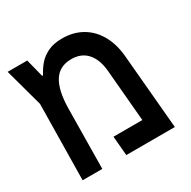

<svg xmlns="http://www.w3.org/2000/svg" viewBox="-141 -751 882 887"><g transform="rotate(-30 300.0 -307.5)"><path d="M511 -397 546 0H287L278 -103H432L408 -379Q402.5 -441.5 372 -476.2Q341.5 -511 288 -511Q224.5 -511 194.5 -463.2Q164.5 -415.5 163 -321L159 0H54L60 -404L4.5 -607H109L133 -512L137.5 -510.5Q153 -540 172 -562.2Q191 -584.5 222.2 -599.8Q253.5 -615 298.5 -615Q359 -615 405 -588.2Q451 -561.5 478.2 -512.2Q505.5 -463 511 -397Z"/></g></svg>

Font: JuliaMono Medium
Style: Italic
Weight: 500
Italic angle: -9°
Monospace: yes
Designer: cormullion
Foundry: corm
Version: Version 0.054; ttfautohint (v1.8.4)